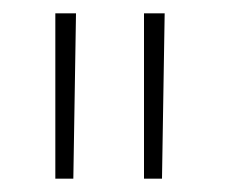

<svg xmlns="http://www.w3.org/2000/svg" viewBox="-20 -740 342 288"><path d="M90 -472H63V-720H94Q93 -657 92 -596Q91 -535 90 -472ZM223 -472H196V-720H227Q226 -657 225 -596Q224 -535 223 -472Z"/></svg>

Font: Josefin Slab Light
Style: Regular
Weight: 300
Designer: Santiago Orozco
Foundry: Typemade
Version: Version 2.000